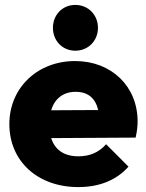

<svg xmlns="http://www.w3.org/2000/svg" viewBox="-20 -749 594 780"><path d="M298 11C384 11 453 -17 502 -72L411 -163C382 -130 345 -114 298 -114C241 -114 203 -140 188 -188L531 -190C537 -217 539 -237 539 -256C539 -398 433 -501 285 -501C132 -501 18 -392 18 -245C18 -94 133 11 298 11ZM188 -301C202 -349 238 -376 287 -376C337 -376 367 -351 379 -302ZM195 -636C195 -584 233 -543 286 -543C339 -543 378 -584 378 -636C378 -688 339 -729 286 -729C233 -729 195 -688 195 -636Z"/></svg>

Font: MV Cash ExtraBold
Style: Regular
Weight: 800
Designer: Rodrigo Fuenzalida
Foundry: fragTYPE
Version: Version 1.100;Glyphs 3.1.2 (3151)